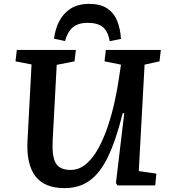

<svg xmlns="http://www.w3.org/2000/svg" viewBox="-20 -958 875 992"><path d="M697 -74 788 -61 782 0H587L579 -12L622 -373H614Q579 -233 538 -148Q497 -63 442.5 -24.5Q388 14 314 14Q209 14 162.5 -48Q116 -110 122 -229L143 -625L60 -641L67 -700H372L365 -641L273 -623L252 -230Q248 -149 268.5 -114.5Q289 -80 345 -80Q388 -80 423.5 -109.5Q459 -139 487 -189.5Q515 -240 536.5 -303.5Q558 -367 573 -436Q588 -505 597 -570L605 -624L520 -641L527 -700H811L804 -641L727 -624ZM547 -745Q538 -796 511.5 -818Q485 -840 433 -840Q383 -840 355.5 -816Q328 -792 316 -746L259 -758Q265 -807 286 -848Q307 -889 345 -913.5Q383 -938 441 -938Q499 -938 534 -914.5Q569 -891 585.5 -850Q602 -809 605 -757Z"/></svg>

Font: Literata 7pt SemiBold
Style: Italic
Weight: 600
Italic angle: -2°
Designer: Latin by Veronika Burian and Jose Scaglione. Greek by Irene Vlachou. Cyrillic by Vera Evstafieva
Foundry: TypeTogether
Version: Version 3.002